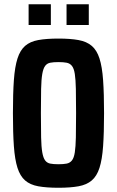

<svg xmlns="http://www.w3.org/2000/svg" viewBox="-20 -878 552 906"><path d="M256 8Q199 8 160.5 1Q122 -6 98.5 -26.5Q75 -47 62.5 -86Q50 -125 45.5 -188Q41 -251 41 -344Q41 -437 45.5 -500Q50 -563 62.5 -602Q75 -641 98.5 -661.5Q122 -682 160.5 -689Q199 -696 256 -696Q312 -696 350.5 -689Q389 -682 413 -661.5Q437 -641 449.5 -602Q462 -563 466.5 -500Q471 -437 471 -344Q471 -251 466.5 -188Q462 -125 449.5 -86Q437 -47 413 -26.5Q389 -6 350.5 1Q312 8 256 8ZM256 -103Q279 -103 294.5 -106Q310 -109 319.5 -121Q329 -133 333 -159Q337 -185 338 -230Q339 -275 339 -344Q339 -413 338 -458Q337 -503 333 -529Q329 -555 319.5 -567Q310 -579 294.5 -582Q279 -585 256 -585Q232 -585 217 -582Q202 -579 193 -567Q184 -555 179.5 -529Q175 -503 174 -458Q173 -413 173 -344Q173 -275 174 -230Q175 -185 179.5 -159Q184 -133 193 -121Q202 -109 217 -106Q232 -103 256 -103ZM115 -760V-858H220V-760ZM294 -760V-858H399V-760Z"/></svg>

Font: Saira Condensed
Style: Bold
Weight: 700
Width: 3
Designer: Hector Gatti with collaboration of the Omnibus-Type team
Foundry: Omnibus-Type
Version: Version 1.101